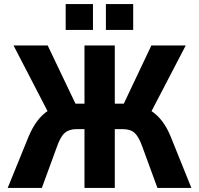

<svg xmlns="http://www.w3.org/2000/svg" viewBox="-20 -930 985 950"><path d="M18 0 121 -253Q140 -299 165 -332Q190 -365 221.5 -384.5Q253 -404 291 -411L221 -369L47 -705H216L363 -397L342 -417H398V-705H548V-417H603L583 -397L729 -705H899L724 -369L656 -411Q695 -403 726.5 -382.5Q758 -362 782.5 -330Q807 -298 825 -253L927 0H759L685 -202Q668 -251 647.5 -271Q627 -291 588 -291H548V0H398V-291H358Q322 -291 300.5 -272.5Q279 -254 261 -202L187 0ZM504 -782V-910H639V-782ZM305 -782V-910H440V-782Z"/></svg>

Font: Nunito Sans 7pt Condensed ExtraBold
Style: Regular
Weight: 800
Width: 3
Designer: Vernon Adams
Foundry: Vernon Adams
Version: Version 3.101;gftools[0.9.27]